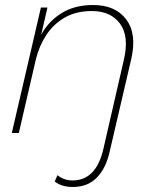

<svg xmlns="http://www.w3.org/2000/svg" viewBox="-20 -530 609 765"><path d="M270 215Q225 215 198 193L209 168Q235 189 269 189Q363 189 392 63L474 -294Q495 -386 458 -436Q421 -486 346 -486Q283 -486 238 -460Q193 -434 164.5 -390.5Q136 -347 123 -294L55 0H27L143 -500H169L144 -391Q171 -443 223.5 -476.5Q276 -510 351 -510Q440 -510 483 -452.5Q526 -395 503 -295L417 74Q402 141 365.5 178Q329 215 270 215Z"/></svg>

Font: Work Sans ExtraLight
Style: Italic
Weight: 200
Italic angle: -13°
Designer: Wei Huang
Foundry: Wei Huang
Version: Version 2.012; ttfautohint (v1.8.3)